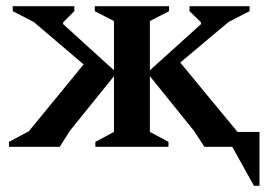

<svg xmlns="http://www.w3.org/2000/svg" viewBox="-20 -474 864 620"><path d="M173 0H9V-16L73 -50L250 -266L89 -403L21 -438V-454H220V-438L184 -402V-396L348 -247V-406L286 -438V-454H526V-438L464 -406V-247L629 -396V-402L592 -438V-454H786V-438L718 -403L562 -272L747 -48H818V126H800L730 0H640L606 -52L464 -228V-48L524 -16V0H288V-16L348 -48V-228L206 -52Z"/></svg>

Font: Spectral SemiBold
Style: Regular
Weight: 600
Designer: Jean-Baptiste Levee
Foundry: Production Type
Version: Version 2.001